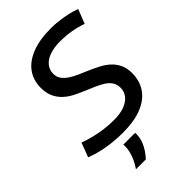

<svg xmlns="http://www.w3.org/2000/svg" viewBox="-287 -803 1107 1107"><g transform="rotate(-45 267.0 -249.0)"><path d="M549 -677 515 -590Q476 -604 433.5 -611.5Q391 -619 342 -619Q294 -619 258 -606.5Q222 -594 202.5 -570Q183 -546 183 -514Q183 -488 197 -469Q211 -450 234 -435Q257 -420 286 -407.5Q315 -395 346 -381.5Q377 -368 406 -352.5Q435 -337 458 -315.5Q481 -294 494.5 -264.5Q508 -235 508 -196Q508 -134 477 -87.5Q446 -41 383.5 -15.5Q321 10 228 10Q162 10 99.5 -0.5Q37 -11 -15 -32L18 -119Q53 -106 90 -97Q127 -88 165.5 -83Q204 -78 242 -78Q294 -78 329 -91.5Q364 -105 382.5 -128.5Q401 -152 401 -183Q401 -211 387.5 -231Q374 -251 350.5 -265.5Q327 -280 298 -292.5Q269 -305 238 -318Q207 -331 178 -346Q149 -361 125.5 -383.5Q102 -406 88.5 -436Q75 -466 75 -508Q75 -570 107.5 -615Q140 -660 203.5 -685Q267 -710 357 -710Q392 -710 423.5 -706Q455 -702 486 -695.5Q517 -689 549 -677ZM180 60H276Q277 66 277 71.5Q277 77 276 84Q274 108 265 130.5Q256 153 242.5 173Q229 193 212 212H131Q153 180 165 149.5Q177 119 180 90Q181 81 181 73.5Q181 66 180 60Z"/></g></svg>

Font: Georama ExtraCondensed Thin Medium
Style: Italic
Weight: 500
Italic angle: -9°
Version: Version 1.001